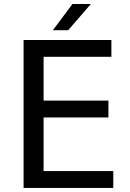

<svg xmlns="http://www.w3.org/2000/svg" viewBox="-20 -926 642 946"><path d="M336.9 -906.2H427.7L315.9 -777.3H240.7ZM96.2 -729H528.8V-646H194.8V-430.2H514.2V-347.2H194.8V-83H538.1V0H96.2Z"/></svg>

Font: Vazir Code Hack
Style: Code-Hack
Weight: 400
Foundry: DejaVu fonts team - Redesigned by Saber Rastikerdar
Version: Version 1.1.2